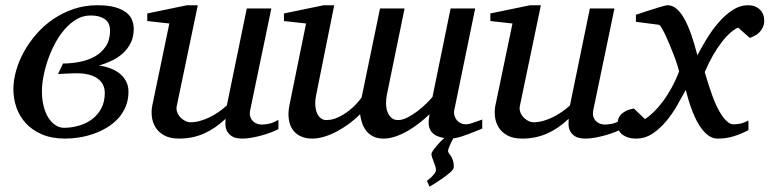

<svg xmlns="http://www.w3.org/2000/svg" viewBox="-20 -514 2922 729"><path d="M397.9 -398.9Q397.9 -409.2 394.5 -419.4Q391.1 -429.7 382.6 -437.5Q374 -445.3 359.6 -450.2Q345.2 -455.1 323.2 -455.1Q294.9 -455.1 270.5 -440.7Q246.1 -426.3 225.6 -402.8Q205.1 -379.4 189 -349.1Q172.9 -318.8 161.9 -286.9Q150.9 -254.9 145 -223.9Q139.2 -192.9 139.2 -168Q139.2 -137.2 145.5 -111.6Q151.9 -85.9 163.3 -67.6Q174.8 -49.3 190.2 -39.1Q205.6 -28.8 223.1 -28.8Q253.4 -28.8 281.5 -37.4Q309.6 -45.9 331.1 -62.5Q352.5 -79.1 365.2 -103.8Q377.9 -128.4 377.9 -161.1Q377.9 -195.8 350.6 -215.8Q323.2 -235.8 269 -235.8Q263.7 -235.8 252.4 -235.4Q241.2 -234.9 229.5 -234.4Q215.8 -233.4 200.2 -232.9L219.2 -272.9Q250.5 -272.9 282.5 -279.1Q314.5 -285.2 340.1 -299.6Q365.7 -314 381.8 -338.1Q397.9 -362.3 397.9 -398.9ZM487.8 -404.8Q487.8 -374.5 476.6 -351.6Q465.3 -328.6 446.8 -311.8Q428.2 -294.9 404.5 -283.7Q380.9 -272.5 356 -265.1Q377.9 -262.2 397.9 -254.9Q418 -247.6 433.6 -235.4Q449.2 -223.1 458.5 -205.8Q467.8 -188.5 467.8 -166Q467.8 -134.3 457 -108.9Q446.3 -83.5 428 -63.7Q409.7 -43.9 385.7 -29.5Q361.8 -15.1 335.2 -5.9Q308.6 3.4 281 7.8Q253.4 12.2 228 12.2Q176.8 12.2 139.6 -3.7Q102.5 -19.5 78.4 -45.7Q54.2 -71.8 42.5 -105.5Q30.8 -139.2 30.8 -174.8Q30.8 -209 41.3 -246.1Q51.8 -283.2 71.5 -318.6Q91.3 -354 119.4 -386Q147.5 -418 182.9 -441.9Q218.3 -465.8 260.3 -480Q302.2 -494.1 349.1 -494.1Q390.1 -494.1 416.7 -486.6Q443.4 -479 459.2 -466.6Q475.1 -454.1 481.4 -438Q487.8 -421.9 487.8 -404.8Z M1037.1 -23.9Q1027.8 -18.6 1011.5 -12.2Q995.1 -5.9 976.1 -0.5Q957 4.9 937.3 8.5Q917.5 12.2 901.4 12.2Q873 12.2 859.4 2.7Q845.7 -6.8 840.6 -19.3Q835.4 -31.7 835.9 -44.4Q836.4 -57.1 836.4 -63Q796.9 -25.4 753.7 -6.6Q710.4 12.2 660.2 12.2Q625.5 12.2 603.5 0Q581.5 -12.2 570.3 -30.8Q559.1 -49.3 556.6 -71.3Q554.2 -93.3 558.1 -112.8L623 -424.8L539.1 -434.1V-462.9L689.9 -494.1H731L651.4 -112.8Q648.4 -100.1 652.6 -88.6Q656.7 -77.1 664.8 -68.6Q672.9 -60.1 683.1 -54.9Q693.4 -49.8 703.1 -49.8Q721.2 -49.8 739.5 -54.9Q757.8 -60.1 775.9 -68.8Q793.9 -77.6 810.5 -89.1Q827.1 -100.6 841.3 -113.8L917 -481.9H1010.3L930.2 -97.2Q926.8 -81.5 930.2 -71Q933.6 -60.5 940.7 -53.7Q947.8 -46.9 956.8 -43.9Q965.8 -41 974.1 -41Q983.9 -41 1000 -43.9Q1016.1 -46.9 1037.1 -59.1Z M1811 -25.9Q1798.8 -21 1785.2 -15.4Q1771.5 -9.8 1757.3 -4.4Q1743.2 1 1728.8 5.4Q1714.4 9.8 1701.2 11.2Q1699.2 14.6 1695.8 21.2Q1692.4 27.8 1689.2 35.2Q1686 42.5 1683.6 49.1Q1681.2 55.7 1681.2 59.1Q1681.2 63.5 1684.6 67.9Q1688 72.3 1692.1 78.6Q1696.3 85 1699.7 95Q1703.1 105 1703.1 120.1Q1703.1 124.5 1699.2 129.9Q1695.3 135.3 1688.7 141.1Q1682.1 147 1673.8 153.3Q1665.5 159.7 1656.7 165.5Q1636.7 179.7 1610.8 194.8L1601.1 172.9Q1610.4 165.5 1618.2 158.2Q1624.5 151.9 1629.9 144.8Q1635.3 137.7 1635.3 130.9Q1635.3 124.5 1632.6 116.5Q1629.9 108.4 1626.7 100.1Q1623.5 91.8 1620.8 84.2Q1618.2 76.7 1618.2 70.8Q1618.2 66.4 1623.8 58.1Q1629.4 49.8 1637 40.8Q1644.5 31.7 1652.8 23.2Q1661.1 14.6 1667 9.8Q1636.2 5.9 1620.6 -11Q1605 -27.8 1607.9 -58.1L1610.8 -80.1Q1592.3 -62.5 1571 -45.9Q1549.8 -29.3 1527.1 -16.4Q1504.4 -3.4 1481.2 4.4Q1458 12.2 1436 12.2Q1411.1 12.2 1394.8 2.9Q1378.4 -6.3 1368.4 -20.3Q1358.4 -34.2 1353.8 -50.3Q1349.1 -66.4 1347.2 -80.1Q1329.1 -62 1306.9 -45.4Q1284.7 -28.8 1260.7 -15.9Q1236.8 -2.9 1212.4 4.6Q1188 12.2 1165 12.2Q1140.1 12.2 1121.1 3.2Q1102.1 -5.9 1090.8 -22.5Q1079.6 -39.1 1076.4 -62.7Q1073.2 -86.4 1079.1 -115.2L1142.1 -424.8L1058.1 -434.1V-462.9L1209 -494.1H1249L1181.2 -157.2Q1175.8 -131.8 1177.2 -113.3Q1178.7 -94.7 1184.6 -82.5Q1190.4 -70.3 1199.5 -64.2Q1208.5 -58.1 1218.3 -58.1Q1241.7 -58.1 1263.4 -68.4Q1285.2 -78.6 1303.2 -92.5Q1321.3 -106.4 1334.2 -120.8Q1347.2 -135.3 1353 -144L1422.9 -481.9H1516.1L1449.2 -155.8Q1445.8 -139.6 1445.8 -122.3Q1445.8 -105 1450.7 -90.8Q1455.6 -76.7 1465.3 -67.4Q1475.1 -58.1 1491.2 -58.1Q1508.3 -58.1 1528.1 -68.4Q1547.9 -78.6 1566.2 -92.8Q1584.5 -106.9 1599.6 -121.8Q1614.7 -136.7 1622.1 -146L1690.9 -481.9H1784.2L1705.1 -97.2Q1702.6 -85 1705.6 -75Q1708.5 -64.9 1714.6 -57.6Q1720.7 -50.3 1729.5 -46.1Q1738.3 -42 1748 -42Q1760.3 -42 1775.9 -47.9Q1791.5 -53.7 1811 -60.1Z M2339.8 -23.9Q2330.6 -18.6 2314.2 -12.2Q2297.9 -5.9 2278.8 -0.5Q2259.8 4.9 2240 8.5Q2220.2 12.2 2204.1 12.2Q2175.8 12.2 2162.1 2.7Q2148.4 -6.8 2143.3 -19.3Q2138.2 -31.7 2138.7 -44.4Q2139.2 -57.1 2139.2 -63Q2099.6 -25.4 2056.4 -6.6Q2013.2 12.2 1962.9 12.2Q1928.2 12.2 1906.2 0Q1884.3 -12.2 1873 -30.8Q1861.8 -49.3 1859.4 -71.3Q1856.9 -93.3 1860.8 -112.8L1925.8 -424.8L1841.8 -434.1V-462.9L1992.7 -494.1H2033.7L1954.1 -112.8Q1951.2 -100.1 1955.3 -88.6Q1959.5 -77.1 1967.5 -68.6Q1975.6 -60.1 1985.8 -54.9Q1996.1 -49.8 2005.9 -49.8Q2023.9 -49.8 2042.2 -54.9Q2060.5 -60.1 2078.6 -68.8Q2096.7 -77.6 2113.3 -89.1Q2129.9 -100.6 2144 -113.8L2219.7 -481.9H2313L2232.9 -97.2Q2229.5 -81.5 2232.9 -71Q2236.3 -60.5 2243.4 -53.7Q2250.5 -46.9 2259.5 -43.9Q2268.6 -41 2276.9 -41Q2286.6 -41 2302.7 -43.9Q2318.8 -46.9 2339.8 -59.1Z M2881.8 -435.1Q2881.8 -415.5 2868.9 -397.7Q2856 -379.9 2826.7 -370.1L2782.7 -409.2Q2769.5 -403.8 2753.4 -389.9Q2737.3 -376 2720.5 -354.2Q2703.6 -332.5 2687 -303.7Q2670.4 -274.9 2655.8 -240.2Q2658.7 -231 2662.8 -217Q2667 -203.1 2672.4 -186.8Q2677.7 -170.4 2683.8 -153.1Q2689.9 -135.7 2696.8 -120.1Q2704.1 -104 2712.2 -89.8Q2720.2 -75.7 2729 -64.9Q2737.8 -54.2 2746.8 -48.1Q2755.9 -42 2764.6 -42Q2775.9 -42 2788.8 -44.2Q2801.8 -46.4 2821.8 -56.2V-20Q2793 -4.9 2764.9 3.7Q2736.8 12.2 2704.6 12.2Q2688 12.2 2673.8 3.2Q2659.7 -5.9 2647.7 -20.5Q2635.7 -35.2 2625.7 -54.4Q2615.7 -73.7 2607.9 -94.2Q2600.1 -114.7 2594 -135.3Q2587.9 -155.8 2584 -172.9Q2569.8 -146.5 2551.5 -114.5Q2533.2 -82.5 2509.8 -54.2Q2486.3 -25.9 2457.8 -6.8Q2429.2 12.2 2394.5 12.2Q2363.8 12.2 2344.2 -2.2Q2324.7 -16.6 2324.7 -43Q2324.7 -67.4 2340.6 -82Q2356.4 -96.7 2386.7 -102.1L2428.7 -62Q2443.8 -71.3 2460.7 -87.4Q2477.5 -103.5 2494.9 -126.2Q2512.2 -148.9 2528.6 -178.2Q2544.9 -207.5 2558.6 -243.2Q2556.2 -252.9 2550.8 -270Q2545.4 -287.1 2537.8 -306.4Q2530.3 -325.7 2522 -345.7Q2513.7 -365.7 2505.9 -382.1Q2498 -398.4 2491.7 -408.9Q2485.4 -419.4 2481.9 -419.9L2394.5 -431.2V-458Q2398.9 -459.5 2408.7 -462.6Q2418.5 -465.8 2430.9 -470Q2443.4 -474.1 2456.8 -478.3Q2470.2 -482.4 2481.9 -486.1Q2493.7 -489.7 2502.4 -491.9Q2511.2 -494.1 2514.6 -494.1Q2532.2 -494.1 2547.9 -481.4Q2563.5 -468.8 2577.4 -444.3Q2591.3 -419.9 2603.8 -384.8Q2616.2 -349.6 2627.9 -304.2Q2642.6 -332.5 2662.8 -365.7Q2683.1 -398.9 2707.5 -427.5Q2731.9 -456.1 2760.5 -475.1Q2789.1 -494.1 2820.8 -494.1Q2848.1 -494.1 2865 -477.8Q2881.8 -461.4 2881.8 -435.1Z"/></svg>

Font: Charis SIL CyrE
Style: Italic
Weight: 400
Italic angle: -11°
Foundry: SIL International
Version: Version 5.000